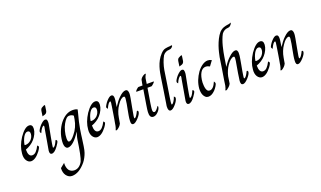

<svg xmlns="http://www.w3.org/2000/svg" viewBox="-127 -1865 5280 3162"><g transform="rotate(-20 2512.5 -284.5)"><path d="M183.6 -427.2Q167.7 -400 154.9 -365.4Q142.1 -330.8 135.9 -288.7Q142.1 -285.6 151.3 -285.6Q205.1 -285.6 250.3 -327.2Q267.7 -345.1 280.5 -369.2Q293.3 -393.3 296.4 -422.6Q301.5 -482.1 254.9 -482.1Q217.9 -482.1 183.6 -427.2ZM200 -87.2Q236.9 -87.2 267.7 -118.7Q298.5 -150.3 329.2 -211.3Q350.3 -192.3 348.7 -179Q345.1 -166.2 335.4 -149.2Q325.6 -132.3 312.8 -114.4Q227.2 -1.5 148.7 -1.5Q125.6 -1.5 105.6 -14.4Q85.6 -27.2 70.8 -50.3Q56.4 -72.8 50.8 -103.3Q45.1 -133.8 48.7 -169.2Q57.9 -298.5 145.1 -432.3Q238.5 -567.7 312.8 -567.7Q375.9 -567.7 370.8 -488.7Q367.7 -446.7 346.7 -401.5Q325.6 -356.4 293.3 -319.5Q261.5 -282.1 218.7 -254.6Q175.9 -227.2 130.8 -211.3Q130.8 -87.2 200 -87.2Z M651.3 -192.3Q666.2 -179 666.2 -169.2Q664.1 -145.1 620.5 -85.6Q561.5 -1.5 511.3 -1.5Q472.8 -1.5 476.9 -63.1Q479 -72.8 485.6 -114.4Q491.8 -151.3 504.9 -223.8Q517.9 -296.4 540 -429.2Q542.1 -433.8 543.6 -442.6Q545.1 -451.3 545.9 -460.3Q546.7 -469.2 545.9 -475.6Q545.1 -482.1 540 -482.1Q525.6 -482.1 504.6 -456.4Q483.6 -430.8 461.5 -379Q451.3 -388.7 448.2 -396.2Q445.1 -403.6 445.1 -409.7Q446.7 -427.2 462.8 -453.1Q479 -479 503.1 -506.7Q561.5 -567.7 593.3 -567.7Q616.4 -567.7 624.4 -551.8Q632.3 -535.9 630.8 -501.5Q630.8 -494.9 629 -481.3Q627.2 -467.7 624.1 -454.9Q600 -332.3 587.2 -262.3Q574.4 -192.3 568.7 -157.4Q563.1 -122.6 562.3 -113.8Q561.5 -105.1 561.5 -105.1Q557.9 -87.2 564.1 -87.2Q598.5 -87.2 642.1 -190.3ZM664.1 -701.5Q661.5 -679 646.2 -662.1Q630.8 -645.1 575.9 -632.3L588.7 -721Q594.9 -757.9 615.1 -770.8Q635.4 -783.6 651.3 -790.3Q657.9 -793.3 667.4 -794.1Q676.9 -794.9 676.9 -793.3Q672.8 -763.1 670.3 -745.1Q667.7 -727.2 666.2 -717.9Q664.1 -706.7 664.1 -701.5Z M1064.1 -466.2Q1035.4 -492.3 990.3 -492.3Q961.5 -492.3 936.4 -467.2Q911.3 -442.1 885.6 -396.4Q857.9 -348.7 840.3 -280.8Q822.6 -212.8 822.6 -154.9Q822.6 -121 829 -106.7Q835.4 -92.3 848.7 -92.3Q887.2 -92.3 946.7 -169.2Q988.7 -219.5 1016.2 -279.7Q1043.6 -340 1054.9 -407.7ZM646.7 209.7Q643.6 251.3 651.5 283.8Q659.5 316.4 674.4 338.5Q709.2 382.1 767.7 382.1Q854.9 382.1 909.2 285.6Q927.2 248.7 946.7 153.3Q966.2 57.9 985.6 -79Q987.2 -92.3 991.8 -111.5Q996.4 -130.8 1002.1 -149.2Q1007.7 -167.7 1012.8 -183.1Q1017.9 -198.5 1017.9 -203.6Q890.3 -5.1 796.4 -5.1Q790.3 -5.1 783.6 -6.7Q770.8 -9.7 761.5 -21Q746.7 -35.9 741 -64.6Q735.4 -93.3 738.5 -132.3Q745.1 -217.9 774.1 -293.6Q803.1 -369.2 849.7 -430.8Q951.3 -560 1074.4 -560Q1127.2 -560 1157.9 -542.1Q1154.9 -529.2 1151.8 -514.6Q1148.7 -500 1145.1 -487.2Q1124.1 -414.4 1109.5 -347.4Q1094.9 -280.5 1085.4 -226.7Q1075.9 -172.8 1071 -133.8Q1066.2 -94.9 1064.1 -79Q1054.9 -9.7 1044.4 61.3Q1033.8 132.3 1020.5 169.2Q1007.7 206.7 987.7 244.4Q967.7 282.1 943.6 312.8Q824.1 456.4 700 456.4Q642.1 456.4 601.5 403.6Q564.1 351.3 569.2 272.8Z M1341.5 -427.2Q1325.6 -400 1312.8 -365.4Q1300 -330.8 1293.8 -288.7Q1300 -285.6 1309.2 -285.6Q1363.1 -285.6 1408.2 -327.2Q1425.6 -345.1 1438.5 -369.2Q1451.3 -393.3 1454.4 -422.6Q1459.5 -482.1 1412.8 -482.1Q1375.9 -482.1 1341.5 -427.2ZM1357.9 -87.2Q1394.9 -87.2 1425.6 -118.7Q1456.4 -150.3 1487.2 -211.3Q1508.2 -192.3 1506.7 -179Q1503.1 -166.2 1493.3 -149.2Q1483.6 -132.3 1470.8 -114.4Q1385.1 -1.5 1306.7 -1.5Q1283.6 -1.5 1263.6 -14.4Q1243.6 -27.2 1228.7 -50.3Q1214.4 -72.8 1208.7 -103.3Q1203.1 -133.8 1206.7 -169.2Q1215.9 -298.5 1303.1 -432.3Q1396.4 -567.7 1470.8 -567.7Q1533.8 -567.7 1528.7 -488.7Q1525.6 -446.7 1504.6 -401.5Q1483.6 -356.4 1451.3 -319.5Q1419.5 -282.1 1376.7 -254.6Q1333.8 -227.2 1288.7 -211.3Q1288.7 -87.2 1357.9 -87.2Z M2075.9 -185.6Q2088.7 -175.9 2088.7 -163.1Q2085.1 -122.6 2030.8 -63.1Q1974.4 -1.5 1938.5 -1.5Q1897.9 -1.5 1903.1 -70.8Q1904.6 -109.7 1912.8 -157.4Q1921 -205.1 1930.5 -254.4Q1940 -303.6 1949 -351.8Q1957.9 -400 1961 -440Q1963.1 -479 1945.1 -479Q1890.3 -479 1828.7 -383.6Q1797.9 -340 1777.9 -288.5Q1757.9 -236.9 1749.7 -185.6Q1746.7 -161.5 1740.8 -135.6Q1734.9 -109.7 1732.3 -85.6Q1719.5 -57.9 1699 -37.9Q1678.5 -17.9 1657.9 -5.1Q1645.1 1.5 1636.2 0Q1627.2 -1.5 1630.8 -9.7Q1641.5 -32.3 1646.7 -54.9Q1649.7 -67.7 1652.8 -82.1Q1654.4 -98.5 1658.7 -118.5Q1663.1 -138.5 1668.7 -172.6Q1674.4 -206.7 1683.1 -259.7Q1691.8 -312.8 1704.6 -396.4Q1707.7 -419.5 1709.2 -430.8Q1710.8 -442.1 1712.8 -451.3Q1715.9 -482.1 1706.7 -482.1Q1674.4 -482.1 1628.7 -380.5Q1614.4 -400 1610.8 -411.3Q1609.2 -419.5 1626.4 -449.2Q1643.6 -479 1667.2 -506.7Q1721 -567.7 1754.4 -567.7Q1800 -567.7 1794.9 -498.5Q1794.9 -488.7 1793.3 -478.2Q1791.8 -467.7 1790.3 -456.4Q1785.1 -422.6 1782.8 -404.9Q1780.5 -387.2 1779 -377.4Q1777.4 -367.7 1776.7 -364.6Q1775.9 -361.5 1775.9 -357.9Q1803.1 -400 1830.5 -436.4Q1857.9 -472.8 1887.2 -500Q1956.4 -567.7 2004.6 -567.7Q2027.2 -567.7 2036.9 -551.8Q2046.7 -535.9 2049 -513.1Q2051.3 -490.3 2047.4 -463.1Q2043.6 -435.9 2040 -414.4Q2022.1 -321 2011.8 -264.4Q2001.5 -207.7 1995.9 -175.6Q1990.3 -143.6 1987.7 -129Q1985.1 -114.4 1985.1 -106.7Q1982.1 -83.6 1990.3 -83.6Q2017.4 -83.6 2065.6 -183.6Z M2333.3 -69.2Q2351.3 -69.2 2371.5 -91Q2391.8 -112.8 2414.4 -146.7Q2424.1 -133.8 2420.5 -122.6Q2417.4 -105.1 2406.2 -84.1Q2394.9 -63.1 2370.8 -40Q2348.2 -17.9 2327.9 -9.7Q2307.7 -1.5 2291.8 -1.5Q2224.1 -1.5 2230.3 -105.1Q2231.8 -124.1 2235.1 -153.1Q2238.5 -182.1 2246.7 -229.2L2288.2 -483.6H2170.8Q2161 -485.6 2166.9 -495.4Q2172.8 -505.1 2183.8 -516.2Q2194.9 -527.2 2207.7 -536.9Q2220.5 -546.7 2227.2 -546.7H2296.9Q2301 -575.9 2304.4 -591.8Q2307.7 -607.7 2309.7 -616.4Q2311.3 -624.1 2311.3 -627.2Q2315.9 -656.4 2339.2 -677.4Q2362.6 -698.5 2385.6 -707.7Q2394.9 -712.8 2404.6 -712.8Q2414.4 -712.8 2412.8 -707.7Q2409.7 -701.5 2398.5 -679.7Q2387.2 -657.9 2383.6 -633.8L2370.8 -546.7H2487.2Q2498.5 -546.7 2492.8 -537.9Q2487.2 -529.2 2474.9 -517.2Q2462.6 -505.1 2449 -494.4Q2435.4 -483.6 2430.3 -483.6H2361L2319 -229.2Q2312.8 -190.3 2310.3 -167.7Q2307.7 -145.1 2306.2 -129.2Q2301 -69.2 2333.3 -69.2Z M2966.2 -1006.7Q2972.8 -1007.7 2977.4 -998.2Q2982.1 -988.7 2956.4 -966.2Q2942.1 -954.9 2930 -952.6Q2917.9 -950.3 2905.1 -948.7Q2877.4 -948.7 2850.3 -935.6Q2823.1 -922.6 2801.5 -894.9Q2774.4 -848.7 2752.6 -784.9Q2730.8 -721 2721 -661.5Q2705.1 -556.4 2686.4 -435.4Q2667.7 -314.4 2651.3 -209.7Q2647.2 -182.1 2644.6 -162.8Q2642.1 -143.6 2640.5 -132.3Q2635.9 -87.2 2643.6 -87.2Q2660 -87.2 2680.5 -117.9Q2693.8 -138.5 2702.6 -156.4Q2711.3 -174.4 2719.5 -200Q2740.5 -183.6 2740.5 -167.7Q2738.5 -146.7 2723.3 -118.5Q2708.2 -90.3 2683.6 -63.1Q2630.8 -1.5 2593.8 -1.5Q2551.3 -1.5 2553.3 -79Q2554.9 -90.3 2555.6 -102.3Q2556.4 -114.4 2560 -127.2Q2577.4 -235.9 2594.4 -346.2Q2611.3 -456.4 2627.2 -564.1Q2632.3 -600 2641.3 -646.7Q2650.3 -693.3 2666.2 -744.1Q2682.1 -794.9 2709 -844.9Q2735.9 -894.9 2775.9 -936.9Q2817.9 -982.1 2855.9 -990.3Q2893.8 -998.5 2924.1 -1000Q2937.4 -1000 2945.4 -1000.8Q2953.3 -1001.5 2957.9 -1003.6Q2964.6 -1005.1 2966.2 -1006.7Z M3049.7 -192.3Q3064.6 -179 3064.6 -169.2Q3062.6 -145.1 3019 -85.6Q2960 -1.5 2909.7 -1.5Q2871.3 -1.5 2875.4 -63.1Q2877.4 -72.8 2884.1 -114.4Q2890.3 -151.3 2903.3 -223.8Q2916.4 -296.4 2938.5 -429.2Q2940.5 -433.8 2942.1 -442.6Q2943.6 -451.3 2944.4 -460.3Q2945.1 -469.2 2944.4 -475.6Q2943.6 -482.1 2938.5 -482.1Q2924.1 -482.1 2903.1 -456.4Q2882.1 -430.8 2860 -379Q2849.7 -388.7 2846.7 -396.2Q2843.6 -403.6 2843.6 -409.7Q2845.1 -427.2 2861.3 -453.1Q2877.4 -479 2901.5 -506.7Q2960 -567.7 2991.8 -567.7Q3014.9 -567.7 3022.8 -551.8Q3030.8 -535.9 3029.2 -501.5Q3029.2 -494.9 3027.4 -481.3Q3025.6 -467.7 3022.6 -454.9Q2998.5 -332.3 2985.6 -262.3Q2972.8 -192.3 2967.2 -157.4Q2961.5 -122.6 2960.8 -113.8Q2960 -105.1 2960 -105.1Q2956.4 -87.2 2962.6 -87.2Q2996.9 -87.2 3040.5 -190.3ZM3062.6 -701.5Q3060 -679 3044.6 -662.1Q3029.2 -645.1 2974.4 -632.3L2987.2 -721Q2993.3 -757.9 3013.6 -770.8Q3033.8 -783.6 3049.7 -790.3Q3056.4 -793.3 3065.9 -794.1Q3075.4 -794.9 3075.4 -793.3Q3071.3 -763.1 3068.7 -745.1Q3066.2 -727.2 3064.6 -717.9Q3062.6 -706.7 3062.6 -701.5Z M3448.2 -461.5Q3412.8 -482.1 3379 -482.1Q3321 -482.1 3285.6 -422.6Q3267.7 -393.3 3256.4 -350Q3245.1 -306.7 3242.1 -253.3Q3242.1 -230.8 3243.6 -203.3Q3245.1 -175.9 3251.5 -150Q3257.9 -124.1 3271.8 -107.2Q3285.6 -90.3 3311.3 -90.3Q3375.4 -90.3 3424.1 -206.7Q3433.8 -193.3 3437.2 -183.8Q3440.5 -174.4 3440.5 -169.2Q3440.5 -163.1 3434.9 -149.5Q3429.2 -135.9 3419.5 -120.5Q3409.7 -105.1 3397.7 -89Q3385.6 -72.8 3374.4 -61.5Q3342.1 -29.2 3313.1 -15.4Q3284.1 -1.5 3257.9 -1.5Q3227.7 -1.5 3207.4 -18.7Q3187.2 -35.9 3174.9 -61.5Q3162.6 -87.2 3158.7 -118.7Q3154.9 -150.3 3156.4 -177.4Q3162.6 -250.3 3188.7 -316.9Q3214.9 -383.6 3257.9 -445.1Q3300 -501.5 3349.2 -534.6Q3398.5 -567.7 3445.1 -567.7Q3480.5 -567.7 3512.8 -548.7Z M3998.5 -185.6Q4012.8 -177.4 4012.8 -161.5Q4007.7 -121 3954.9 -63.1Q3899.5 -1.5 3861 -1.5Q3820.5 -1.5 3825.6 -70.8Q3830.3 -116.4 3844.6 -201.5Q3857.4 -282.1 3866.4 -329Q3875.4 -375.9 3879 -401.5Q3883.6 -430.8 3883.6 -442.1Q3886.7 -479 3869.2 -479Q3842.1 -479 3811.3 -454.1Q3780.5 -429.2 3749.7 -383.6Q3724.1 -346.7 3703.8 -300Q3683.6 -253.3 3673.8 -207.7Q3669.2 -179 3664.4 -145.9Q3659.5 -112.8 3654.9 -83.6Q3642.1 -57.9 3620.8 -37.9Q3599.5 -17.9 3580.5 -5.1Q3569.2 1.5 3559.5 0Q3549.7 -1.5 3552.8 -9.7Q3559.5 -19.5 3563.6 -31.5Q3567.7 -43.6 3570.3 -54.9Q3573.8 -67.7 3576.9 -80.5Q3579 -92.3 3582.1 -116.2Q3585.1 -140 3588.2 -160Q3611.3 -300 3623.3 -377.4Q3635.4 -454.9 3640.8 -492.1Q3646.2 -529.2 3647.9 -537.9Q3649.7 -546.7 3649.7 -550.3Q3656.4 -583.6 3667.7 -632.1Q3679 -680.5 3697.4 -733.8Q3715.9 -787.2 3742.6 -841Q3769.2 -894.9 3806.2 -938.5Q3844.6 -977.4 3885.9 -991.3Q3927.2 -1005.1 3954.9 -1007.7Q3969.2 -1009.7 3980.5 -1011.3Q3991.8 -1012.8 4009.7 -1024.1Q4013.8 -1027.2 4013.3 -1014.4Q4012.8 -1001.5 3986.7 -975.9Q3972.3 -963.1 3959.2 -960.5Q3946.2 -957.9 3933.3 -956.4Q3907.7 -956.4 3879.5 -940.3Q3851.3 -924.1 3831.8 -896.4Q3809.7 -856.4 3791.8 -806.4Q3773.8 -756.4 3761 -706.4Q3748.2 -656.4 3739.2 -611.3Q3730.3 -566.2 3725.6 -535.9Q3717.4 -487.2 3711.8 -449.2Q3706.2 -411.3 3698.5 -361.5Q3752.8 -448.7 3809.7 -500Q3880.5 -567.7 3927.2 -567.7Q3949.7 -567.7 3959.5 -550.8Q3969.2 -533.8 3969.7 -509.7Q3970.3 -485.6 3966.4 -458.2Q3962.6 -430.8 3959.5 -411.3Q3951.3 -361.5 3941.5 -309Q3931.8 -256.4 3922.6 -206.7Q3917.4 -174.4 3913.6 -149.2Q3909.7 -124.1 3907.7 -106.7Q3904.6 -83.6 3912.8 -83.6Q3942.1 -83.6 3989.7 -183.6Z M4229.7 -427.2Q4213.8 -400 4201 -365.4Q4188.2 -330.8 4182.1 -288.7Q4188.2 -285.6 4197.4 -285.6Q4251.3 -285.6 4296.4 -327.2Q4313.8 -345.1 4326.7 -369.2Q4339.5 -393.3 4342.6 -422.6Q4347.7 -482.1 4301 -482.1Q4264.1 -482.1 4229.7 -427.2ZM4246.2 -87.2Q4283.1 -87.2 4313.8 -118.7Q4344.6 -150.3 4375.4 -211.3Q4396.4 -192.3 4394.9 -179Q4391.3 -166.2 4381.5 -149.2Q4371.8 -132.3 4359 -114.4Q4273.3 -1.5 4194.9 -1.5Q4171.8 -1.5 4151.8 -14.4Q4131.8 -27.2 4116.9 -50.3Q4102.6 -72.8 4096.9 -103.3Q4091.3 -133.8 4094.9 -169.2Q4104.1 -298.5 4191.3 -432.3Q4284.6 -567.7 4359 -567.7Q4422.1 -567.7 4416.9 -488.7Q4413.8 -446.7 4392.8 -401.5Q4371.8 -356.4 4339.5 -319.5Q4307.7 -282.1 4264.9 -254.6Q4222.1 -227.2 4176.9 -211.3Q4176.9 -87.2 4246.2 -87.2Z M4964.1 -185.6Q4976.9 -175.9 4976.9 -163.1Q4973.3 -122.6 4919 -63.1Q4862.6 -1.5 4826.7 -1.5Q4786.2 -1.5 4791.3 -70.8Q4792.8 -109.7 4801 -157.4Q4809.2 -205.1 4818.7 -254.4Q4828.2 -303.6 4837.2 -351.8Q4846.2 -400 4849.2 -440Q4851.3 -479 4833.3 -479Q4778.5 -479 4716.9 -383.6Q4686.2 -340 4666.2 -288.5Q4646.2 -236.9 4637.9 -185.6Q4634.9 -161.5 4629 -135.6Q4623.1 -109.7 4620.5 -85.6Q4607.7 -57.9 4587.2 -37.9Q4566.7 -17.9 4546.2 -5.1Q4533.3 1.5 4524.4 0Q4515.4 -1.5 4519 -9.7Q4529.7 -32.3 4534.9 -54.9Q4537.9 -67.7 4541 -82.1Q4542.6 -98.5 4546.9 -118.5Q4551.3 -138.5 4556.9 -172.6Q4562.6 -206.7 4571.3 -259.7Q4580 -312.8 4592.8 -396.4Q4595.9 -419.5 4597.4 -430.8Q4599 -442.1 4601 -451.3Q4604.1 -482.1 4594.9 -482.1Q4562.6 -482.1 4516.9 -380.5Q4502.6 -400 4499 -411.3Q4497.4 -419.5 4514.6 -449.2Q4531.8 -479 4555.4 -506.7Q4609.2 -567.7 4642.6 -567.7Q4688.2 -567.7 4683.1 -498.5Q4683.1 -488.7 4681.5 -478.2Q4680 -467.7 4678.5 -456.4Q4673.3 -422.6 4671 -404.9Q4668.7 -387.2 4667.2 -377.4Q4665.6 -367.7 4664.9 -364.6Q4664.1 -361.5 4664.1 -357.9Q4691.3 -400 4718.7 -436.4Q4746.2 -472.8 4775.4 -500Q4844.6 -567.7 4892.8 -567.7Q4915.4 -567.7 4925.1 -551.8Q4934.9 -535.9 4937.2 -513.1Q4939.5 -490.3 4935.6 -463.1Q4931.8 -435.9 4928.2 -414.4Q4910.3 -321 4900 -264.4Q4889.7 -207.7 4884.1 -175.6Q4878.5 -143.6 4875.9 -129Q4873.3 -114.4 4873.3 -106.7Q4870.3 -83.6 4878.5 -83.6Q4905.6 -83.6 4953.8 -183.6Z"/></g></svg>

Font: MM Jasmine
Style: Regular
Weight: 400
Designer: Khon Soe Zaw Thu
Version: Version 1.00 July 11, 2016, initial release